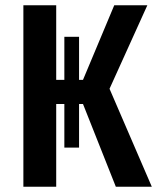

<svg xmlns="http://www.w3.org/2000/svg" viewBox="-20 -711 605 731"><path d="M397 -373 558 0H421L296 -315H281V-149H225V-315H194V0H69V-691H194V-407H225V-571H281V-407H296L415 -691H541Z"/></svg>

Font: Fira Sans Condensed Medium
Style: Regular
Weight: 500
Width: 3
Designer: Carrois Corporate & Edenspiekermann AG
Foundry: Carrois Corporate GbR & Edenspiekermann AG
Version: Version 4.203;PS 004.203;hotconv 1.0.88;makeotf.lib2.5.64775